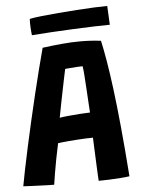

<svg xmlns="http://www.w3.org/2000/svg" viewBox="-57 -871 680 922"><g transform="rotate(-5 283.0 -409.5)"><path d="M166.5 7.5Q155 7.5 135.8 7Q116.5 6.5 94.5 5.5Q72.5 4.5 52 3.8Q31.5 3 18 2Q23 -27.5 32.8 -75Q42.5 -122.5 55.2 -181.5Q68 -240.5 82.8 -305Q97.5 -369.5 112.8 -433Q128 -496.5 142.5 -553.2Q157 -610 168.5 -652.5Q212.5 -658.5 260 -663Q307.5 -667.5 353.5 -667.5Q378 -667.5 402.5 -666Q427 -664.5 450.5 -661.5Q460.5 -617.5 470.2 -559.2Q480 -501 490 -422.5Q500 -344 510 -240.2Q520 -136.5 530 -1.5Q515 1 488.2 3Q461.5 5 432.5 6.2Q403.5 7.5 381 7.5Q380 -7 379 -27.2Q378 -47.5 377 -71Q376 -94.5 375 -118.2Q374 -142 373 -163.8Q372 -185.5 371.5 -201.5Q355.5 -201.5 335.5 -200.5Q315.5 -199.5 294.5 -198.2Q273.5 -197 254.8 -195.2Q236 -193.5 222 -192Q208 -190.5 202.5 -189.5Q194.5 -152.5 187.2 -115.2Q180 -78 174.8 -45.8Q169.5 -13.5 166.5 7.5ZM221 -310.5Q234.5 -313 261.8 -315.8Q289 -318.5 318.8 -320.5Q348.5 -322.5 368 -323Q367 -335.5 365.2 -366.2Q363.5 -397 361.2 -433.8Q359 -470.5 356.8 -502Q354.5 -533.5 352 -547.5Q343 -547.5 325.2 -546.5Q307.5 -545.5 291 -544Q274.5 -542.5 267.5 -542Q264.5 -528 259 -502Q253.5 -476 247 -443Q240.5 -410 233.5 -375.8Q226.5 -341.5 221 -310.5ZM499.5 -734.5Q470 -734.5 423.5 -733Q377 -731.5 323.2 -729Q269.5 -726.5 216.8 -723.5Q164 -720.5 122.5 -717Q120 -737.5 119 -757.5Q118 -777.5 119 -796Q140 -800.5 176.8 -804.5Q213.5 -808.5 258.2 -812.2Q303 -816 348.2 -819Q393.5 -822 432.2 -823.8Q471 -825.5 495 -825.5Z"/></g></svg>

Font: Grandstander Thin SemiBold
Style: Regular
Weight: 600
Version: Version 1.200